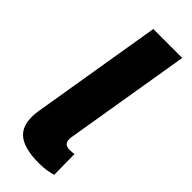

<svg xmlns="http://www.w3.org/2000/svg" viewBox="-240 -761 797 797"><g transform="rotate(45 158.5 -363.0)"><path d="M188.5 2.4Q95.2 2.4 58.6 -34.4Q22 -71.3 34.7 -149.9L130.4 -727.5H300.3L207.5 -168.5Q204.6 -147.5 212.2 -137.2Q219.7 -127 239.7 -127Q249.5 -127 255.6 -127.7Q261.7 -128.4 266.1 -129.4L267.6 -8.3Q255.4 -4.9 234.9 -1.2Q214.4 2.4 188.5 2.4Z"/></g></svg>

Font: Inter 17pt ExtraBold
Style: Italic
Weight: 800
Italic angle: -9.3988°
Version: Version 4.001;git-66647c0bb